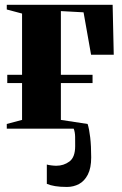

<svg xmlns="http://www.w3.org/2000/svg" viewBox="-20 -522 496 779"><path d="M251.5 236.5Q223 236.5 203.8 233.2Q184.5 230 170 224V145.5Q176 147.5 188 149Q200 150.5 208.5 150.5Q238.5 150.5 261.8 133.2Q285 116 285 70.5Q285 52 284.8 33Q284.5 14 279 0H7.5V-19L69.5 -35.5V-185H9.5V-218.5H69.5V-467L7.5 -483.5V-502.5H437L441.5 -300H349.5L319 -472L227 -477V-218.5H355.5V-185H227V-35.5L335.5 -19Q342 1 346 35.5Q350 70 350 116.5Q350 159.5 336.5 186Q323 212.5 300.8 224.5Q278.5 236.5 251.5 236.5Z"/></svg>

Font: Merriweather 144pt ExtraBold
Style: Regular
Weight: 800
Version: Version 2.100